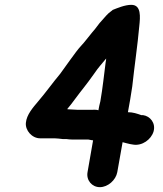

<svg xmlns="http://www.w3.org/2000/svg" viewBox="-20 -717 674 794"><path d="M357 -263H299C287 -263 274 -265 262 -265C261 -265 259 -265 258 -266C269 -279 280 -293 290 -307C318 -345 336 -365 367 -409C391 -444 399 -450 419 -475C419 -470 418 -465 417 -460C410 -407 405 -355 395 -298C392 -286 389 -274 387 -261C380 -264 367 -263 357 -263ZM523 -697C496 -697 464 -683 446 -676C444 -674 442 -672 440 -671C423 -659 415 -647 402 -633C388 -619 377 -600 362 -584C345 -564 332 -545 314 -526C294 -505 248 -437 229 -412C198 -375 169 -334 138 -298C117 -273 90 -243 87 -209C84 -178 112 -145 146 -145H206C217 -145 227 -143 239 -142H254C262 -141 270 -140 278 -140H345C350 -139 355 -138 361 -137H365L342 -5C336 28 360 57 393 57C426 57 459 28 465 -5L487 -129L502 -125C513 -122 523 -120 531 -119C568 -113 605 -140 615 -173C625 -208 601 -237 571 -241H564C547 -247 530 -253 509 -253C515 -285 522 -325 527 -360C536 -444 549 -530 556 -609C560 -647 565 -697 523 -697Z"/></svg>

Font: Blanket
Style: BdObl
Weight: 700
Foundry: Cannot Into Space Fonts
Version: Version 0.9